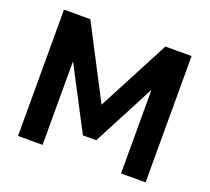

<svg xmlns="http://www.w3.org/2000/svg" viewBox="-121 -862 1107 1014"><g transform="rotate(20 432.5 -355.0)"><path d="M791 0H653V-470L470 -120H395L212 -470V0H74V-710H222L432 -306L644 -710H791Z"/></g></svg>

Font: Raleway
Style: Bold
Weight: 700
Designer: Matt McInerney, Pablo Impallari, Rodrigo Fuenzalida
Foundry: Matt McInerney, Pablo Impallari, Rodrigo Fuenzalida
Version: Version 3.000